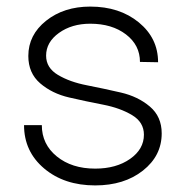

<svg xmlns="http://www.w3.org/2000/svg" viewBox="-20 -543 564 583"><path d="M269 20Q175 20 114 -31.5Q53 -83 53 -163H107Q107 -105 152.5 -68Q198 -31 269 -31Q333 -31 375 -60.5Q417 -90 417 -134Q417 -172 381 -193.5Q345 -215 294 -225Q242 -235 190 -247Q138 -259 102 -290Q66 -321 66 -373Q66 -437 120 -480Q174 -523 254 -523Q343 -523 401.5 -475Q460 -427 460 -354L405 -355Q405 -406 362.5 -438.5Q320 -471 254 -471Q198 -471 159 -443Q120 -415 120 -374Q120 -337 156 -315.5Q192 -294 244 -284Q295 -274 347 -262Q399 -250 435 -219.5Q471 -189 471 -138Q471 -70 414 -25Q357 20 269 20Z"/></svg>

Font: Metropolitano Light
Style: Regular
Weight: 300
Designer: Fonts by Alex Slobzheninov & Chris M. Simpson / Changes by Cristiano Sobral
Foundry: Fonts by Alex Slobzheninov & Chris M. Simpson / Changes by Cristiano Sobral
Version: Version 1.00;August 30, 2020;FontCreator 13.0.0.2681 64-bit